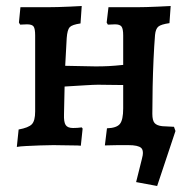

<svg xmlns="http://www.w3.org/2000/svg" viewBox="-20 -483 633 639"><path d="M503 136 433 123 452 47Q460 19 450 9.5Q440 0 407 0Q387 0 373 0Q359 0 348.5 0.5Q338 1 329 1L336 -56Q368 -57 379 -70.5Q390 -84 390 -122V-200Q371 -200 346 -200.5Q321 -201 306 -201Q293 -201 261 -199Q229 -197 195 -195L193 -103Q192 -77 198.5 -67Q205 -57 223 -57Q230 -57 237.5 -57.5Q245 -58 252 -59L255 -55L249 2Q241 1 224.5 1Q208 1 190 0.5Q172 0 158 0Q138 0 113 1Q88 2 67 3Q46 4 36 6L42 -52Q75 -58 86 -69.5Q97 -81 97 -112V-365Q97 -387 92 -394.5Q87 -402 70 -402Q65 -402 58 -401.5Q51 -401 47 -401L43 -408L48 -459H139Q152 -459 172 -459.5Q192 -460 213 -461Q234 -462 252 -463L248 -405Q220 -401 212 -392.5Q204 -384 202 -356L197 -264L298 -262Q322 -262 341.5 -263Q361 -264 390 -267V-365Q390 -387 384.5 -394.5Q379 -402 363 -402L339 -401L335 -408L341 -459H437Q449 -459 467.5 -459.5Q486 -460 507.5 -461Q529 -462 548 -463L544 -406Q516 -402 507 -394.5Q498 -387 496 -367Q493 -330 491 -285.5Q489 -241 488 -194.5Q487 -148 487 -104Q487 -82 494.5 -73.5Q502 -65 520 -63L559 -61L564 -47Z"/></svg>

Font: Alegreya SemiBold
Style: Regular
Weight: 600
Designer: Juan Pablo del Peral
Foundry: Huerta Tipografica
Version: Version 2.009